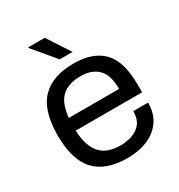

<svg xmlns="http://www.w3.org/2000/svg" viewBox="-174 -840 904 969"><g transform="rotate(-30 278.0 -355.5)"><path d="M290 12Q163 12 101 -54.5Q39 -121 39 -263Q39 -405 101.5 -471.5Q164 -538 290 -538Q401 -538 459 -479Q517 -420 517 -283V-239H130Q134 -148 172.5 -104.5Q211 -61 290 -61Q328 -61 360.5 -73Q393 -85 412 -110.5Q431 -136 431 -179H517Q517 -115 486.5 -72.5Q456 -30 405 -9Q354 12 290 12ZM132 -312H425Q425 -395 388 -430Q351 -465 290 -465Q216 -465 178 -429.5Q140 -394 132 -312ZM240 -591 132 -720 133 -723H229L315 -591Z"/></g></svg>

Font: Archivo VF Beta
Style: Regular
Weight: 400
Designer: Hector Gatti
Foundry: Omnibus-Type
Version: Version 1.002